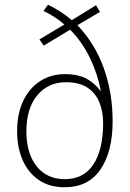

<svg xmlns="http://www.w3.org/2000/svg" viewBox="-20 -778 547 808"><path d="M182 -758Q240 -730 282 -693L384 -756L401 -728L306 -672Q380 -594 417 -490.5Q454 -387 454 -268Q454 -139 402.5 -64.5Q351 10 253 10Q187 10 142.5 -21Q98 -52 75 -105Q52 -158 52 -226Q52 -300 78 -354Q104 -408 149.5 -437Q195 -466 253 -466Q311 -466 346.5 -445.5Q382 -425 402 -396L404 -397Q391 -467 358 -535Q325 -603 275 -653L164 -586L146 -612L251 -675Q213 -708 163 -732ZM257 -432Q183 -432 137 -377Q91 -322 91 -225Q91 -133 134 -78.5Q177 -24 253 -24Q332 -24 373 -86Q414 -148 414 -262Q414 -305 399.5 -344Q385 -383 350.5 -407.5Q316 -432 257 -432Z"/></svg>

Font: Noto Sans Gurmukhi SemiCondensed ExtraLight
Style: Regular
Weight: 200
Width: 4
Designer: Jelle Bosma - Monotype Design Team
Foundry: Monotype Imaging Inc.
Version: Version 2.004; ttfautohint (v1.8.4.7-5d5b)